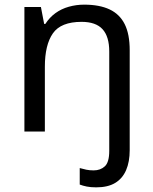

<svg xmlns="http://www.w3.org/2000/svg" viewBox="-20 -566 658 826"><path d="M394 240Q370 240 353 236.5Q336 233 323 228V157Q337 161 351 164Q365 167 383 167Q412 167 431 149.5Q450 132 450 83V-344Q450 -409 421 -440.5Q392 -472 331 -472Q242 -472 207.5 -422.5Q173 -373 173 -279V0H85V-536H156L170 -463H175Q193 -491 218.5 -509.5Q244 -528 276 -537Q308 -546 342 -546Q408 -546 451.5 -525.5Q495 -505 516.5 -462Q538 -419 538 -350V80Q538 130 522.5 166Q507 202 475.5 221Q444 240 394 240Z"/></svg>

Font: Noto Sans Canadian Aboriginal
Style: Regular
Weight: 400
Designer: Monotype Design Team, Typotheque's Kevin King
Foundry: Monotype Imaging Inc.
Version: Version 2.002